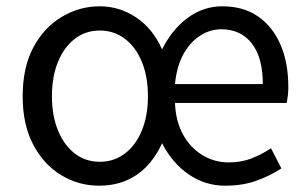

<svg xmlns="http://www.w3.org/2000/svg" viewBox="-20 -577 977 610"><path d="M295 13Q230 13 174.5 -20.5Q119 -54 85.5 -117.5Q52 -181 52 -271Q52 -362 85.5 -425.5Q119 -489 175.5 -523Q232 -557 297 -557Q359 -557 412 -522Q465 -487 495 -420Q526 -483 576 -520Q626 -557 686 -557Q753 -557 799.5 -525Q846 -493 871 -435.5Q896 -378 896 -300Q896 -286 894.5 -273.5Q893 -261 891 -250H536Q538 -193 561 -150.5Q584 -108 622.5 -84.5Q661 -61 707 -61Q746 -61 778.5 -73.5Q811 -86 841 -106L874 -42Q839 -19 795 -3Q751 13 695 13Q632 13 579.5 -23Q527 -59 495 -122Q464 -55 413.5 -21Q363 13 295 13ZM297 -63Q342 -63 376.5 -89Q411 -115 430.5 -162Q450 -209 450 -271Q450 -334 430.5 -381Q411 -428 376.5 -454Q342 -480 297 -480Q252 -480 218 -454Q184 -428 164.5 -381Q145 -334 145 -271Q145 -209 164.5 -162Q184 -115 218 -89Q252 -63 297 -63ZM536 -310H815Q815 -394 780 -439Q745 -484 683 -484Q646 -484 614 -462.5Q582 -441 561.5 -402.5Q541 -364 536 -310Z"/></svg>

Font: Noto Sans TC
Style: Regular
Weight: 400
Designer: Ryoko NISHIZUKA  (kana, bopomofo & ideographs); Paul D. Hunt (Latin, Greek & Cyrillic); Sandoll Communications , Soo-you
Foundry: Adobe
Version: Version 2.004-H2;hotconv 1.0.118;makeotfexe 2.5.65603